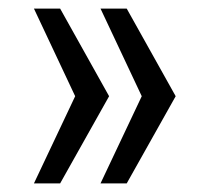

<svg xmlns="http://www.w3.org/2000/svg" viewBox="-20 -530 467 447"><path d="M59 -103 155 -306 59 -510H120L234 -306L120 -103ZM214 -103 310 -306 214 -510H275L389 -306L275 -103Z"/></svg>

Font: Saira Semi Condensed
Style: Regular
Weight: 400
Width: 4
Designer: Hector Gatti with collaboration of the Omnibus-Type team
Foundry: Omnibus-Type
Version: Version 1.001; ttfautohint (v1.8)